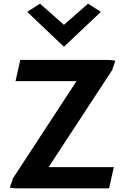

<svg xmlns="http://www.w3.org/2000/svg" viewBox="-20 -1031 688 1051"><path d="M129 -966 330 -775 532 -966 462 -1011 330 -895 199 -1011ZM91 -703 65 -587H399L51 -55C49 -52 48 -49 48 -44C42 -29 37 -16 34 -4C47 -1 61 0 78 0H577L603 -116H246L595 -649C596 -651 597 -654 597 -658C603 -673 608 -687 611 -699C598 -701 584 -703 568 -703Z"/></svg>

Font: Bluebird
Style: Regular
Weight: 400
Designer: Jasper
Foundry: Cannot Into Space Fonts
Version: Version 0.98